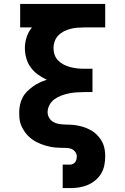

<svg xmlns="http://www.w3.org/2000/svg" viewBox="-20 -755 640 980"><path d="M300 205V85H339Q346 85 353 81.5Q360 78 364.5 71.5Q369 65 370.5 57.5Q372 50 372 43Q372 30 363 19Q354 8 342 4Q330 0 316.5 0Q303 0 290 -0.5Q277 -1 264 -2Q251 -3 238.5 -5.5Q226 -8 213.5 -11.5Q201 -15 188.5 -20Q176 -25 164.5 -31Q153 -37 142.5 -45Q132 -53 123 -62Q114 -71 106.5 -82Q99 -93 93 -104.5Q87 -116 83.5 -128.5Q80 -141 79 -154Q78 -167 78 -181Q78 -200 82 -219.5Q86 -239 95 -256.5Q104 -274 118 -288Q132 -302 148 -313.5Q164 -325 182 -333.5Q200 -342 219 -348Q195 -359 173.5 -374.5Q152 -390 136.5 -411.5Q121 -433 114 -458.5Q107 -484 107 -510Q107 -538 116 -565.5Q125 -593 143 -615H83V-735H517V-615H409Q391 -615 373.5 -613.5Q356 -612 339 -607.5Q322 -603 306 -595Q290 -587 277.5 -574Q265 -561 259 -544Q253 -527 253 -510Q253 -492 259 -475Q265 -458 277.5 -445.5Q290 -433 306 -425Q322 -417 339 -412.5Q356 -408 373.5 -406Q391 -404 409 -404H452V-285H409Q389 -285 369.5 -283.5Q350 -282 330.5 -278Q311 -274 292.5 -267Q274 -260 258 -248.5Q242 -237 232.5 -219Q223 -201 223 -182Q223 -167 231 -153.5Q239 -140 252 -132.5Q265 -125 280 -122.5Q295 -120 309.5 -119.5Q324 -119 339 -118.5Q354 -118 369 -115.5Q384 -113 398.5 -109Q413 -105 426.5 -99Q440 -93 452.5 -85Q465 -77 475.5 -66Q486 -55 494.5 -42.5Q503 -30 508 -16Q513 -2 515 13Q517 28 517 43Q517 66 512.5 88.5Q508 111 496.5 130.5Q485 150 467 165Q449 180 428 189Q407 198 384.5 201.5Q362 205 339 205Z"/></svg>

Font: Iosevka Slab Heavy Extended
Style: Regular
Weight: 900
Width: 7
Monospace: yes
Designer: Belleve Invis
Foundry: Belleve Invis
Version: Version 11.1.0; ttfautohint (v1.8.3)